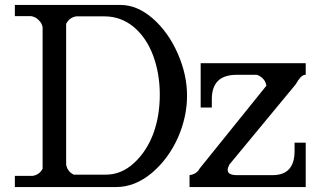

<svg xmlns="http://www.w3.org/2000/svg" viewBox="-20 -755 1294 775"><path d="M1174 -415Q1193 -450 1210 -453H1214V-500H790V-321H835V-355Q835 -453 935 -453H1017Q1030 -449 1041 -438Q1052 -427 1055 -410H1056L786 -75Q774 -52 745 -48V0H1214V-179H1169V-145Q1169 -48 1080 -48H937Q899 -48 899 -69Q899 -78 906 -91ZM278 -50Q252 -62 247 -91V-659Q261 -685 288 -689H401Q468 -689 520 -646Q571 -603 598 -531Q625 -458 625 -373Q625 -287 599 -216Q572 -144 521 -97Q470 -50 407 -50ZM40 -735V-690H105Q124 -687 136 -674Q149 -662 152 -645V-74Q139 -49 111 -45H40V0H448Q525 0 593 -57Q660 -114 698 -199Q735 -283 735 -369Q735 -454 697 -540Q659 -626 596 -681Q533 -735 467 -735Z"/></svg>

Font: Sawarabi Mincho
Style: Regular
Weight: 400
Version: Version 1.082; ttfautohint (v1.8.4.7-5d5b)